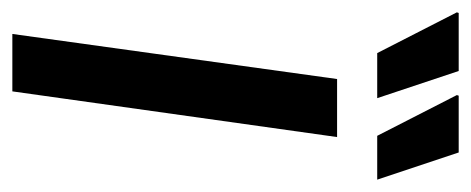

<svg xmlns="http://www.w3.org/2000/svg" viewBox="-248 -517 763 311"><g transform="rotate(90 133.5 -361.5)"><path d="M106 -526H200L126 0H33ZM-2 -720 -1 -723H93L137 -591H64ZM132 -720 133 -723H225L269 -591H198Z"/></g></svg>

Font: Archivo Narrow Medium
Style: Italic
Weight: 500
Italic angle: -8°
Designer: Hector Gatti
Foundry: Omnibus-Type
Version: Version 2.001